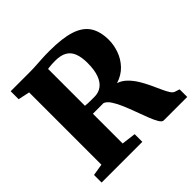

<svg xmlns="http://www.w3.org/2000/svg" viewBox="-186 -929 1107 1107"><g transform="rotate(-45 368.0 -375.0)"><path d="M38 0V-62L110 -73.5V-663L39.5 -678V-743H191.5Q223 -743 249.2 -744.8Q275.5 -746.5 302 -748Q328.5 -749.5 362 -749.5Q467.5 -749.5 530.5 -728.8Q593.5 -708 621.5 -664Q649.5 -620 649.5 -551Q649.5 -510.5 634.5 -468Q619.5 -425.5 588 -392Q556.5 -358.5 506.5 -342.5Q536 -332.5 559.2 -309.8Q582.5 -287 600.8 -257.2Q619 -227.5 633.8 -196.2Q648.5 -165 660.5 -137.8Q672.5 -110.5 684 -92.5Q695.5 -74.5 707 -71.5L736 -62V0H544.5Q532 0 519.5 -21Q507 -42 494 -75.5Q481 -109 467 -147.5Q453 -186 437.8 -222Q422.5 -258 405.8 -283.5Q389 -309 370 -316Q360.5 -316 348.8 -316Q337 -316 325.2 -316Q313.5 -316 302.5 -316Q291.5 -316 283 -316V-73.5L370 -62.5V0ZM358.5 -378.5Q392 -378.5 416.8 -396.5Q441.5 -414.5 455 -451.5Q468.5 -488.5 468.5 -544.5Q468.5 -592 456.2 -623.5Q444 -655 417 -670.5Q390 -686 345 -686Q330.5 -686 319 -685.2Q307.5 -684.5 298.8 -683.5Q290 -682.5 283 -681.5V-381Q290.5 -379.5 305.5 -379Q320.5 -378.5 335.8 -378.5Q351 -378.5 358.5 -378.5Z"/></g></svg>

Font: Merriweather 28pt Black
Style: Regular
Weight: 900
Version: Version 2.100